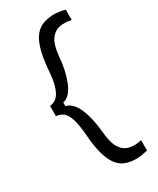

<svg xmlns="http://www.w3.org/2000/svg" viewBox="-205 -736 764 930"><g transform="rotate(-30 177.0 -271.0)"><path d="M32 -242V-299Q53 -301 69.5 -314.5Q86 -328 97.5 -361.5Q109 -395 113 -456Q119 -525 132 -567.5Q145 -610 165 -633Q185 -656 211 -664.5Q237 -673 267 -674Q279 -674 296 -672Q313 -670 331 -665V-607Q297 -615 267 -609.5Q237 -604 216.5 -576Q196 -548 190 -487Q188 -454 181 -419.5Q174 -385 162.5 -355Q151 -325 134 -305Q117 -285 96 -282V-261Q116 -257 132.5 -239.5Q149 -222 160.5 -193.5Q172 -165 179.5 -129.5Q187 -94 190 -54Q196 5 216 33.5Q236 62 266.5 67.5Q297 73 331 65V123Q313 127 295.5 129.5Q278 132 267 132Q237 132 211 123.5Q185 115 165.5 92Q146 69 132.5 25.5Q119 -18 114 -87Q109 -151 98 -183.5Q87 -216 70.5 -228Q54 -240 32 -242Z"/></g></svg>

Font: Bricolage Grotesque Light
Style: Regular
Weight: 300
Designer: Mathieu Triay
Foundry: Atelier Triay
Version: Version 1.000;gftools[0.9.30]